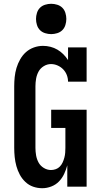

<svg xmlns="http://www.w3.org/2000/svg" viewBox="-20 -985 540 1013"><path d="M203 8Q178 8 155 0Q132 -8 114 -25Q96 -42 84.5 -63.5Q73 -85 66.5 -108.5Q60 -132 57.5 -156.5Q55 -181 55 -205V-530Q55 -554 57.5 -578.5Q60 -603 67 -626.5Q74 -650 86.5 -672Q99 -694 117 -710Q135 -726 158.5 -734.5Q182 -743 207 -743Q227 -743 246.5 -738Q266 -733 283 -723Q300 -713 314 -699Q328 -685 339 -668V-735H437V-554H339Q339 -572 332.5 -589Q326 -606 313.5 -619Q301 -632 284 -639.5Q267 -647 249 -647Q229 -647 211 -636Q193 -625 183.5 -607.5Q174 -590 170.5 -570Q167 -550 167 -530V-205Q167 -185 170.5 -165Q174 -145 183.5 -127.5Q193 -110 211 -99Q229 -88 249 -88Q262 -88 274.5 -92.5Q287 -97 296 -106.5Q305 -116 310.5 -128Q316 -140 319.5 -153Q323 -166 324 -179Q325 -192 325 -205V-310H250V-406H437V0H335V-113Q329 -90 318.5 -67.5Q308 -45 291 -27.5Q274 -10 250.5 -1Q227 8 203 8ZM250 -805Q234 -805 218 -810Q202 -815 191 -826Q180 -837 175 -853Q170 -869 170 -885Q170 -901 175 -917Q180 -933 191 -944Q202 -955 218 -960Q234 -965 250 -965Q266 -965 282 -960Q298 -955 309 -944Q320 -933 325 -917Q330 -901 330 -885Q330 -869 325 -853Q320 -837 309 -826Q298 -815 282 -810Q266 -805 250 -805Z"/></svg>

Font: Iosevka Curly Slab
Style: Bold
Weight: 700
Monospace: yes
Designer: Belleve Invis
Foundry: Belleve Invis
Version: Version 22.1.2; ttfautohint (v1.8.4)